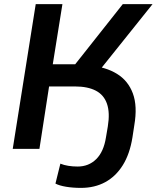

<svg xmlns="http://www.w3.org/2000/svg" viewBox="-20 -725 763 935"><path d="M374 190Q335 190 302 184.5Q269 179 250 169L274 72Q291 79 312.5 82.5Q334 86 358 86Q412 86 448.5 50Q485 14 496 -56L505 -109Q516 -176 501 -219.5Q486 -263 446.5 -283.5Q407 -304 345 -304H219L172 0H42L154 -705H284L237 -412H359L328 -389L578 -705H723L450 -364L416 -406Q495 -399 549.5 -365.5Q604 -332 627 -270Q650 -208 634 -115L625 -56Q612 25 578 79.5Q544 134 492.5 162Q441 190 374 190Z"/></svg>

Font: Nunito Sans 11pt
Style: Bold Italic
Weight: 700
Italic angle: -9°
Version: Version 3.101;gftools[0.9.27]